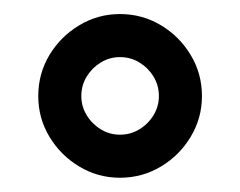

<svg xmlns="http://www.w3.org/2000/svg" viewBox="-20 -890 340 272"><path d="M149.9 -870.1Q181.6 -870.1 208 -854.2Q234.4 -838.4 250.2 -812Q266.1 -785.6 266.1 -753.9Q266.1 -722.7 250.2 -696.3Q234.4 -669.9 208 -654.1Q181.6 -638.2 149.9 -638.2Q118.7 -638.2 92.3 -654.1Q65.9 -669.9 50 -696.3Q34.2 -722.7 34.2 -753.9Q34.2 -785.6 50 -812Q65.9 -838.4 92.3 -854.2Q118.7 -870.1 149.9 -870.1ZM149.9 -809.1Q135.3 -809.1 122.8 -801.5Q110.4 -793.9 102.8 -781.5Q95.2 -769 95.2 -753.9Q95.2 -739.3 102.8 -726.8Q110.4 -714.4 122.8 -706.8Q135.3 -699.2 149.9 -699.2Q165 -699.2 177.5 -706.8Q189.9 -714.4 197.5 -726.8Q205.1 -739.3 205.1 -753.9Q205.1 -769 197.5 -781.5Q189.9 -793.9 177.5 -801.5Q165 -809.1 149.9 -809.1Z"/></svg>

Font: BIZ UDPMincho
Style: Bold
Weight: 700
Designer: TypeBank Co., Ltd.
Foundry: Morisawa Inc.
Version: Version 1.06